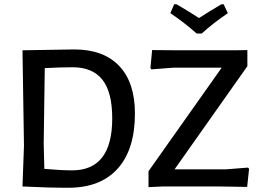

<svg xmlns="http://www.w3.org/2000/svg" viewBox="-20 -879 1226 905"><path d="M1034 -859 1054 -817Q982 -768 931 -721H907Q847 -774 783 -817L801 -859H812Q875 -822 918 -794Q972 -829 1024 -859ZM330 -646Q468 -646 542 -568Q616 -490 616 -344Q616 -175 535 -84.5Q454 6 302 6Q205 6 87 0H86L93 -193L86 -642H87ZM1146 -643V-567L803 -81H1047L1149 -89L1154 -83L1145 2L1016 0H746L680 3V-72L1025 -560H797L694 -552L689 -558L697 -643L817 -642H1091ZM186 -202 189 -83Q268 -76 320 -76Q509 -76 509 -321Q509 -445 462.5 -503.5Q416 -562 322 -562Q269 -562 191 -558Z"/></svg>

Font: Alegreya Sans Medium
Style: Regular
Weight: 500
Designer: Juan Pablo del Peral
Foundry: Huerta Tipografica
Version: Version 2.007